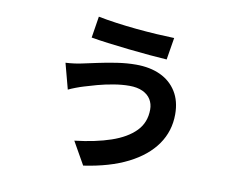

<svg xmlns="http://www.w3.org/2000/svg" viewBox="-79 -761 1158 942"><g transform="rotate(10 500.0 -290.5)"><path d="M667 -252Q667 -280 653.5 -302Q640 -324 613 -336.5Q586 -349 547 -349Q510 -349 468.5 -342Q427 -335 390 -325Q353 -315 328 -307Q311 -302 288.5 -293.5Q266 -285 252 -278L218 -406Q239 -407 261.5 -410Q284 -413 301 -417Q330 -423 373.5 -432.5Q417 -442 466.5 -449.5Q516 -457 561 -457Q631 -457 682.5 -433Q734 -409 763 -362.5Q792 -316 792 -250Q792 -166 745.5 -99.5Q699 -33 610 12Q521 57 391 76L327 -37Q431 -49 507 -75Q583 -101 625 -144Q667 -187 667 -252ZM340 -657Q380 -649 430 -642Q480 -635 532 -630Q584 -625 634 -622Q684 -619 722 -618L704 -508Q669 -510 618.5 -514.5Q568 -519 512.5 -525Q457 -531 407 -537.5Q357 -544 323 -550Z"/></g></svg>

Font: Farlight84_Sys_V01
Style: Bold
Weight: 700
Designer: Monotype Design Team, Nadine Chahine and Nizar Qandah
Foundry: Monotype Imaging Inc.
Version: Version 2.004;October 31, 2024;FontCreator 14.0.0.2814 64-bi